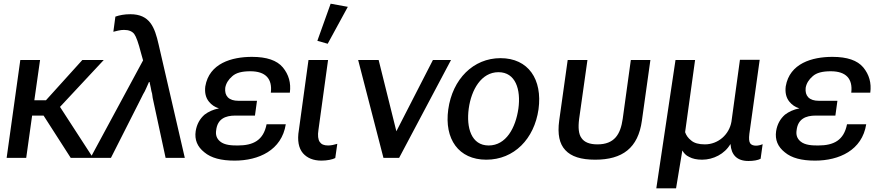

<svg xmlns="http://www.w3.org/2000/svg" viewBox="-20 -855 4751 1040"><path d="M16 0H122L154 -229H216L363 0H484L305 -276L542 -530H426L229 -312H166L197 -530H90Z M470 0H581L745 -324C752 -340 759 -351 764 -360C769 -369 775 -385 787 -411H790C796 -385 799 -368 800 -362C803 -355 805 -343 807 -325L877 0H981L839 -615C818 -707 792 -778 686 -778C654 -778 628 -773 605 -765L594 -683C601 -684 609 -687 619 -689C631 -692 642 -693 652 -693C678 -693 696 -685 707 -671C718 -656 730 -622 744 -567L755 -528Z M1251 15C1381 15 1506 -41 1528 -182H1424C1407 -95 1352 -67 1268 -67C1237 -67 1197 -68 1172 -89C1153 -105 1147 -125 1151 -150C1158 -210 1199 -229 1255 -229H1361L1372 -309H1272C1246 -309 1227 -315 1214 -328C1202 -341 1198 -357 1200 -379C1204 -403 1217 -424 1238 -442C1259 -461 1291 -469 1336 -469C1419 -469 1456 -428 1447 -353H1550C1557 -406 1544 -451 1512 -490C1480 -528 1425 -547 1345 -547C1235 -547 1113 -512 1092 -387C1088 -354 1094 -326 1112 -304C1126 -287 1143 -275 1166 -268C1135 -262 1109 -250 1088 -234C1062 -211 1046 -182 1040 -145C1033 -98 1049 -60 1087 -30C1124 1 1178 15 1251 15Z M1721 15C1752 15 1781 9 1796 1L1807 -76C1791 -71 1774 -67 1757 -67C1735 -67 1721 -73 1712 -86C1703 -99 1700 -121 1705 -152L1757 -530H1651L1599 -151C1589 -94 1598 -52 1621 -25C1644 1 1677 15 1721 15ZM1755 -618 1864 -818 1771 -835 1699 -634Z M2325 -530 2127 -144 2031 -530H1920L2057 0H2142L2423 -530Z M2614 10C2765 10 2874 -103 2897 -263C2919 -425 2842 -540 2691 -540C2544 -540 2431 -427 2408 -262C2386 -102 2464 10 2614 10ZM2627 -67C2533 -67 2505 -163 2519 -267C2533 -369 2587 -464 2680 -464C2773 -464 2802 -370 2788 -267C2773 -162 2721 -67 2627 -67Z M3204 10C3351 10 3437 -53 3457 -202L3503 -530H3397L3353 -211C3341 -127 3308 -73 3216 -73C3173 -73 3145 -85 3130 -107C3114 -128 3111 -164 3117 -211L3162 -530H3055L3009 -202C2999 -128 3010 -76 3042 -42C3074 -7 3127 10 3204 10Z M3535 165H3642L3676 -40C3684 -26 3695 -13 3713 -5C3731 5 3755 10 3783 10C3844 10 3905 -21 3936 -74H3937C3941 -16 3972 17 4034 17C4061 17 4085 13 4100 5L4111 -74C4099 -69 4087 -66 4075 -66C4061 -66 4050 -70 4044 -78C4037 -88 4036 -104 4039 -130L4095 -531H3988L3942 -196C3930 -126 3870 -73 3798 -73C3765 -73 3740 -80 3724 -94C3707 -107 3697 -122 3691 -139L3745 -530H3639Z M4395 15C4525 15 4650 -41 4672 -182H4568C4551 -95 4496 -67 4412 -67C4381 -67 4341 -68 4316 -89C4297 -105 4291 -125 4295 -150C4302 -210 4343 -229 4399 -229H4505L4516 -309H4416C4390 -309 4371 -315 4358 -328C4346 -341 4342 -357 4344 -379C4348 -403 4361 -424 4382 -442C4403 -461 4435 -469 4480 -469C4563 -469 4600 -428 4591 -353H4694C4701 -406 4688 -451 4656 -490C4624 -528 4569 -547 4489 -547C4379 -547 4257 -512 4236 -387C4232 -354 4238 -326 4256 -304C4270 -287 4287 -275 4310 -268C4279 -262 4253 -250 4232 -234C4206 -211 4190 -182 4184 -145C4177 -98 4193 -60 4231 -30C4268 1 4322 15 4395 15Z"/></svg>

Font: Cheyenne Sans Medium
Style: Italic
Weight: 500
Italic angle: -8.13011°
Designer: The Public Sans project authors (U.S. Web Design System), Libre Franklin designed by Pablo Impallari and Rodrigo Fuenzal
Foundry: The Cheyenne Sans Project Authors
Version: Version 2.007